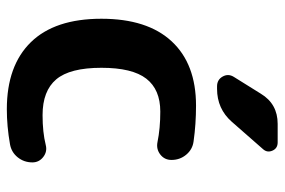

<svg xmlns="http://www.w3.org/2000/svg" viewBox="-152 -650 813 548"><g transform="rotate(90 254.0 -376.5)"><path d="M292 10Q168 10 101 -58.5Q34 -127 34 -260Q34 -391 98.5 -460.5Q163 -530 282 -530Q335 -530 384 -523Q407 -520 422 -502Q437 -484 437 -460Q437 -440 421.5 -428Q406 -416 386 -420Q347 -428 299 -428Q236 -428 205 -388Q174 -348 174 -260Q174 -170 207 -131Q240 -92 309 -92Q358 -92 394 -101Q413 -106 428.5 -94Q444 -82 444 -63Q444 -39 429.5 -21Q415 -3 392 1Q341 10 292 10ZM334 -763H387Q404 -763 410.5 -748Q417 -733 406 -721L328 -632Q291 -590 234 -590H227Q208 -590 199 -606Q190 -622 200 -638L248 -715Q277 -763 334 -763Z"/></g></svg>

Font: Rounded Mplus 1c Bold
Style: Bold
Weight: 700
Version: Version 1.059.20150529